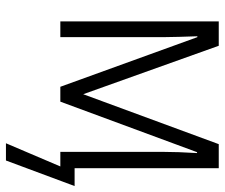

<svg xmlns="http://www.w3.org/2000/svg" viewBox="-75 -498 756 646"><g transform="rotate(90 303.0 -175.0)"><path d="M520 183 606 -48H546V-533H465L297 -77L134 -533H52V0H105V-346Q105 -370 104 -399Q103 -428 102 -461H105L272 0H322L492 -460H495Q491 -394 491 -347V0H540L462 183Z"/></g></svg>

Font: Noto Sans Mono UI Light
Style: Regular
Weight: 300
Designer: Monotype Design team
Foundry: Monotype Imaging Inc.
Version: 1.000